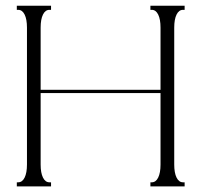

<svg xmlns="http://www.w3.org/2000/svg" viewBox="-20 -665 717 685"><path d="M638.7 -644.5V-629.9H632.8Q618.2 -629.9 609.9 -613Q601.6 -596.2 601.6 -566.4V-78.1Q601.6 -48.3 609.9 -31.5Q618.2 -14.6 632.8 -14.6H638.7V0H601.6H577.1H552.7H516.6V-14.6H521.5Q536.1 -14.6 544.4 -31.5Q552.7 -48.3 552.7 -78.1V-333H125V-78.1Q125 -48.3 133.3 -31.5Q141.6 -14.6 156.2 -14.6H162.1V0H125H100.6H76.2H40V-14.6H44.9Q59.6 -14.6 67.9 -31.5Q76.2 -48.3 76.2 -78.1V-566.4Q76.2 -596.2 67.9 -613Q59.6 -629.9 44.9 -629.9H40V-644.5H76.2H100.6H125H162.1V-629.9H156.2Q141.6 -629.9 133.3 -613Q125 -596.2 125 -566.4V-344.7H552.7V-566.4Q552.7 -596.2 544.4 -613Q536.1 -629.9 521.5 -629.9H516.6V-644.5H552.7H577.1H601.6Z"/></svg>

Font: Elaris
Style: Regular
Weight: 500
Version: Version 1.0